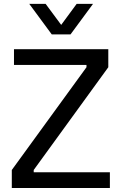

<svg xmlns="http://www.w3.org/2000/svg" viewBox="-20 -948 612 968"><path d="M39.5 0H534V-79.5H150V-91L526 -609V-700H50.5V-620.5H416V-609L39.5 -91ZM335.5 -774.5 449 -928.5H366.5L288.5 -822.5L210 -928.5H127.5L241 -774.5Z"/></svg>

Font: MCL Standard
Style: Regular
Weight: 400
Designer: Květoslav Bartoš
Foundry: Florian Karsten
Version: Version 1.001;Glyphs 3.2.3 (3260)